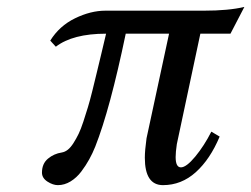

<svg xmlns="http://www.w3.org/2000/svg" viewBox="-20 -522 725 554"><path d="M589.8 -142.1 613.8 -127.9Q586.4 -62.5 544.9 -25.1Q503.4 12.2 450.2 12.2Q397.9 12.2 397.9 -66.9Q397.9 -87.9 402.8 -123L467.8 -424.8H342.8Q297.4 -206.5 254.9 -99.1Q247.1 -79.6 237.5 -62.3Q228 -44.9 214.6 -27.1Q201.2 -9.3 183.6 1.5Q166 12.2 147 12.2Q132.8 12.2 116.9 2Q101.1 -8.3 101.1 -23.9Q101.1 -49.8 118.4 -64.2Q135.7 -78.6 158.2 -82Q167.5 -83.5 175.8 -90.1Q184.1 -96.7 192.1 -109.4Q200.2 -122.1 206.8 -135.7Q213.4 -149.4 220.7 -171.6Q228 -193.8 233.6 -212.4Q239.3 -231 246.6 -260.5Q253.9 -290 259 -311.3Q264.2 -332.5 272.5 -367.4Q280.8 -402.3 286.1 -424.8Q189.9 -424.8 141.1 -387.2L125 -404.8Q151.4 -447.3 196.5 -469.2Q241.7 -491.2 284.2 -491.2H567.9Q639.6 -491.2 685.1 -502L645 -424.8H558.1L490.2 -106Q486.8 -83 486.8 -68.8Q486.8 -39.1 502 -39.1Q517.6 -39.1 543.5 -70.3Q569.3 -101.6 589.8 -142.1Z"/></svg>

Font: Linguistics Pro
Style: Italic
Weight: 400
Italic angle: -12°
Designer: Stefan Peev, Context Ltd
Foundry: Stefan Peev, Context Ltd
Version: Version 001.000